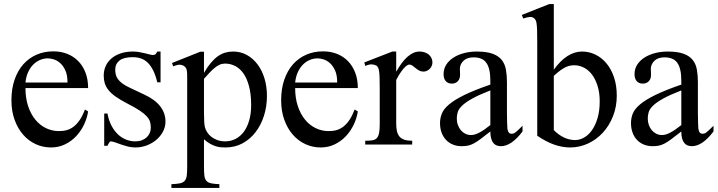

<svg xmlns="http://www.w3.org/2000/svg" viewBox="-20 -715 3551 950"><path d="M416 -163.6Q411.1 -130.9 396 -98.9Q380.9 -66.9 357.4 -41.7Q334 -16.6 302.2 -1Q270.5 14.6 231.9 14.6Q192.4 14.6 156.7 -1.7Q121.1 -18.1 94.5 -48.6Q67.9 -79.1 52.2 -122.3Q36.6 -165.5 36.6 -218.8Q36.6 -275.4 52 -320.3Q67.4 -365.2 95 -396.5Q122.6 -427.7 160.6 -444.3Q198.7 -460.9 244.1 -460.9Q281.2 -460.9 312.7 -448.5Q344.2 -436 367.2 -412.6Q390.1 -389.2 403.1 -355.5Q416 -321.8 416 -279.3H106Q106 -229.5 119.1 -189.9Q132.3 -150.4 154.8 -123Q177.2 -95.7 206.8 -81.3Q236.3 -66.9 269 -66.4Q291 -65.9 309.8 -71Q328.6 -76.2 344.7 -88.6Q360.8 -101.1 374.8 -121.8Q388.7 -142.6 400.4 -173.3ZM314 -306.6Q314 -343.8 303.2 -366.9Q292.5 -390.1 277.3 -403.3Q262.2 -416.5 245.6 -421.4Q229 -426.3 216.8 -426.3Q197.3 -426.3 178.5 -418.5Q159.7 -410.6 144.5 -395.5Q129.4 -380.4 119.1 -357.9Q108.9 -335.4 106 -306.6Z M798.8 -112.8Q798.8 -87.4 786.6 -64.2Q774.4 -41 753.9 -23.4Q733.4 -5.9 706.3 4.4Q679.2 14.6 649.4 14.6Q631.3 14.6 614.5 10.5Q597.7 6.3 582.3 1Q566.9 -4.4 553.5 -9.3Q540 -14.2 528.8 -15.6Q523.4 -15.6 519 -7.8Q514.6 0 511.7 6.3H495.6V-153.3H511.7Q518.1 -119.1 531.5 -93.5Q544.9 -67.9 563.2 -50.5Q581.5 -33.2 603.5 -24.4Q625.5 -15.6 649.4 -15.6Q667.5 -15.6 681.6 -21Q695.8 -26.4 705.6 -35.4Q715.3 -44.4 720.7 -56.4Q726.1 -68.4 726.1 -81.5Q726.6 -98.1 722.4 -112.1Q718.3 -126 706.1 -139.4Q693.8 -152.8 671.6 -167.7Q649.4 -182.6 612.8 -201.2Q577.1 -219.7 554 -235.8Q530.8 -252 517.3 -268.6Q503.9 -285.2 498.5 -302.7Q493.2 -320.3 493.2 -340.8Q493.2 -365.7 502.7 -387.5Q512.2 -409.2 530.8 -425.3Q549.3 -441.4 576.4 -450.7Q603.5 -460 638.7 -460Q653.8 -460 668.7 -457.3Q683.6 -454.6 696.8 -451.4Q710 -448.2 720.2 -445.6Q730.5 -442.9 736.3 -442.9Q743.2 -442.9 747.8 -445.6Q752.4 -448.2 758.3 -460H774.4V-307.6H758.3Q749.5 -343.8 737.3 -367.7Q725.1 -391.6 710 -405.8Q694.8 -419.9 676.5 -426Q658.2 -432.1 637.2 -432.1Q592.3 -432.1 571.5 -415.8Q550.8 -399.4 550.3 -373.5Q549.8 -360.4 552.5 -347.9Q555.2 -335.4 563.2 -324Q571.3 -312.5 585.7 -301.8Q600.1 -291 623.5 -280.3L695.8 -246.1Q746.6 -222.7 772.7 -189Q798.8 -155.3 798.8 -112.8Z M1300.8 -240.7Q1300.8 -188 1285.9 -141.6Q1271 -95.2 1243.9 -60.3Q1216.8 -25.4 1179.2 -5.4Q1141.6 14.6 1095.7 14.6Q1085 14.6 1072.8 13.7Q1060.5 12.7 1047.4 8.5Q1034.2 4.4 1019.5 -3.7Q1004.9 -11.7 989.3 -25.9V109.4Q989.3 135.7 991 152.3Q992.7 168.9 1000.2 178.5Q1007.8 188 1023.2 191.7Q1038.6 195.3 1065.4 196.3V214.8H828.1V196.3Q855.5 195.3 871.1 191.9Q886.7 188.5 894.5 179Q902.3 169.4 904.3 152.3Q906.2 135.3 906.2 107.4V-315.9Q906.2 -334.5 906 -346.4Q905.8 -358.4 904.3 -366.5Q902.8 -374.5 899.4 -379.4Q896 -384.3 890.1 -388.7Q882.3 -394 870.4 -394.8Q858.4 -395.5 836.9 -386.7L831.1 -403.3L970.7 -459H989.3V-354.5Q1006.3 -383.8 1023.4 -404.1Q1040.5 -424.3 1058.1 -436.8Q1075.7 -449.2 1094.2 -454.6Q1112.8 -460 1133.3 -460Q1170.4 -460 1201.2 -443.1Q1231.9 -426.3 1254.2 -396.7Q1276.4 -367.2 1288.6 -327.1Q1300.8 -287.1 1300.8 -240.7ZM1222.7 -194.3Q1222.7 -248.5 1212.4 -287.6Q1202.1 -326.7 1184.6 -351.6Q1167 -376.5 1143.6 -388.4Q1120.1 -400.4 1093.8 -400.4Q1079.1 -400.4 1066.7 -394.8Q1054.2 -389.2 1042 -379.2Q1029.8 -369.1 1017.1 -355.5Q1004.4 -341.8 989.3 -325.2V-157.7Q989.3 -105.5 993.7 -86.4Q997.1 -73.7 1004.9 -61Q1012.7 -48.3 1025.4 -38.3Q1038.1 -28.3 1055.2 -22Q1072.3 -15.6 1093.8 -15.6Q1122.6 -15.6 1146.2 -28.1Q1169.9 -40.5 1186.8 -63.5Q1203.6 -86.4 1213.1 -119.6Q1222.7 -152.8 1222.7 -194.3Z M1750.5 -163.6Q1745.6 -130.9 1730.5 -98.9Q1715.3 -66.9 1691.9 -41.7Q1668.5 -16.6 1636.7 -1Q1605 14.6 1566.4 14.6Q1526.9 14.6 1491.2 -1.7Q1455.6 -18.1 1429 -48.6Q1402.3 -79.1 1386.7 -122.3Q1371.1 -165.5 1371.1 -218.8Q1371.1 -275.4 1386.5 -320.3Q1401.9 -365.2 1429.4 -396.5Q1457 -427.7 1495.1 -444.3Q1533.2 -460.9 1578.6 -460.9Q1615.7 -460.9 1647.2 -448.5Q1678.7 -436 1701.7 -412.6Q1724.6 -389.2 1737.5 -355.5Q1750.5 -321.8 1750.5 -279.3H1440.4Q1440.4 -229.5 1453.6 -189.9Q1466.8 -150.4 1489.3 -123Q1511.7 -95.7 1541.3 -81.3Q1570.8 -66.9 1603.5 -66.4Q1625.5 -65.9 1644.3 -71Q1663.1 -76.2 1679.2 -88.6Q1695.3 -101.1 1709.2 -121.8Q1723.1 -142.6 1734.9 -173.3ZM1648.4 -306.6Q1648.4 -343.8 1637.7 -366.9Q1627 -390.1 1611.8 -403.3Q1596.7 -416.5 1580.1 -421.4Q1563.5 -426.3 1551.3 -426.3Q1531.7 -426.3 1512.9 -418.5Q1494.1 -410.6 1479 -395.5Q1463.9 -380.4 1453.6 -357.9Q1443.4 -335.4 1440.4 -306.6Z M2119.6 -406.2Q2119.6 -397.5 2116.2 -389.2Q2112.8 -380.9 2106.7 -374.8Q2100.6 -368.7 2092.5 -364.7Q2084.5 -360.8 2075.2 -360.8Q2063 -360.8 2053.5 -366.2Q2043.9 -371.6 2036.1 -378.2Q2028.3 -384.8 2021 -390.1Q2013.7 -395.5 2005.9 -395.5Q1993.7 -395.5 1976.3 -375.2Q1959 -355 1940.4 -319.3V-104Q1940.4 -83 1943.8 -66.9Q1947.3 -50.8 1956.1 -40Q1964.8 -29.3 1980.2 -23.9Q1995.6 -18.6 2019.5 -18.6V0H1787.1V-18.6Q1808.1 -18.6 1822 -20.8Q1835.9 -22.9 1844 -31.2Q1852.1 -39.6 1855.5 -56.2Q1858.9 -72.8 1858.9 -101.1V-274.4Q1858.9 -309.6 1858.2 -330.3Q1857.4 -351.1 1855.7 -362.8Q1854 -374.5 1851.1 -379.9Q1848.1 -385.3 1844.2 -389.6Q1833.5 -395.5 1820.6 -396.5Q1807.6 -397.5 1787.1 -388.7L1782.7 -406.2L1921.4 -460H1940.4V-359.9Q1996.1 -460 2056.2 -460Q2069.3 -460 2081.1 -456.1Q2092.8 -452.1 2101.3 -445.1Q2109.9 -438 2114.7 -428Q2119.6 -418 2119.6 -406.2Z M2565.4 -64.5Q2510.3 8.3 2458.5 8.3Q2447.8 8.3 2438.2 4.9Q2428.7 1.5 2421.6 -6.8Q2414.6 -15.1 2410.4 -29.1Q2406.2 -43 2406.2 -64.5Q2377 -41.5 2357.7 -27.1Q2338.4 -12.7 2323.5 -4.9Q2308.6 2.9 2295.2 5.6Q2281.7 8.3 2264.2 8.3Q2240.2 8.3 2220.7 0.2Q2201.2 -7.8 2187 -22.7Q2172.9 -37.6 2165 -58.8Q2157.2 -80.1 2157.2 -106Q2157.2 -130.9 2166.3 -153.3Q2175.3 -175.8 2202.1 -198.5Q2229 -221.2 2277.8 -245.1Q2326.7 -269 2406.2 -296.4V-314.9Q2406.2 -347.2 2401.1 -369.1Q2396 -391.1 2385.7 -405Q2375.5 -418.9 2359.9 -425Q2344.2 -431.2 2322.8 -431.2Q2292 -431.2 2274.4 -415.3Q2256.8 -399.4 2255.4 -376.5L2256.3 -347.2Q2257.3 -326.2 2245.8 -313.7Q2234.4 -301.3 2215.8 -301.3Q2196.3 -301.3 2185.5 -313.7Q2174.8 -326.2 2174.8 -348.1Q2174.8 -374.5 2188.2 -395.3Q2201.7 -416 2224.4 -430.4Q2247.1 -444.8 2276.6 -452.4Q2306.2 -460 2338.4 -460Q2386.7 -460 2416.3 -449.5Q2445.8 -439 2461.9 -419.2Q2478 -399.4 2483.2 -371.1Q2488.3 -342.8 2488.3 -307.6V-155.3Q2488.3 -124 2489.3 -104Q2490.2 -84 2490.7 -77.1Q2493.2 -64 2498 -58.6Q2502.9 -53.2 2512.2 -53.2Q2516.6 -53.2 2520.5 -54.4Q2524.4 -55.7 2529.8 -59.6Q2535.2 -63.5 2543.5 -71.3Q2551.8 -79.1 2565.4 -92.8ZM2406.2 -267.6Q2349.6 -245.6 2316.7 -227.3Q2283.7 -209 2266.6 -192.4Q2249.5 -175.8 2244.9 -160.4Q2240.2 -145 2240.2 -128.9Q2240.2 -111.3 2245.6 -96.7Q2251 -82 2260 -71Q2269 -60.1 2281.5 -53.7Q2293.9 -47.4 2308.1 -46.9Q2327.1 -45.9 2351.3 -58.6Q2375.5 -71.3 2406.2 -96.2Z M3031.7 -241.7Q3031.7 -186.5 3012.9 -139.4Q2994.1 -92.3 2962.4 -58.1Q2930.7 -23.9 2888.9 -4.6Q2847.2 14.6 2800.8 14.6Q2762.2 14.6 2721.9 0.5Q2681.6 -13.7 2638.2 -43.5V-506.3Q2638.2 -543.9 2637.5 -565.9Q2636.7 -587.9 2634.8 -599.6Q2632.8 -611.3 2629.9 -616.2Q2627 -621.1 2622.6 -624.5Q2614.7 -631.3 2603.3 -631.1Q2591.8 -630.9 2568.8 -623.5L2562 -641.1L2697.3 -694.8H2720.2V-370.1Q2784.7 -460 2860.4 -460Q2894.5 -460 2925.5 -445.1Q2956.5 -430.2 2980.2 -402.1Q3003.9 -374 3017.8 -333.5Q3031.7 -293 3031.7 -241.7ZM2947.3 -213.9Q2947.3 -255.9 2937 -289.1Q2926.8 -322.3 2909.7 -345.2Q2892.6 -368.2 2869.6 -380.1Q2846.7 -392.1 2821.3 -392.1Q2812.5 -392.1 2802.2 -390.4Q2792 -388.7 2780 -383.3Q2768.1 -377.9 2753.4 -367.4Q2738.8 -356.9 2720.2 -339.8V-71.3Q2743.7 -47.4 2770.5 -34.7Q2797.4 -22 2825.7 -22Q2847.7 -22 2869.4 -33.9Q2891.1 -45.9 2908.4 -70.1Q2925.8 -94.2 2936.5 -130.1Q2947.3 -166 2947.3 -213.9Z M3510.3 -64.5Q3455.1 8.3 3403.3 8.3Q3392.6 8.3 3383.1 4.9Q3373.5 1.5 3366.5 -6.8Q3359.4 -15.1 3355.2 -29.1Q3351.1 -43 3351.1 -64.5Q3321.8 -41.5 3302.5 -27.1Q3283.2 -12.7 3268.3 -4.9Q3253.4 2.9 3240 5.6Q3226.6 8.3 3209 8.3Q3185.1 8.3 3165.5 0.2Q3146 -7.8 3131.8 -22.7Q3117.7 -37.6 3109.9 -58.8Q3102.1 -80.1 3102.1 -106Q3102.1 -130.9 3111.1 -153.3Q3120.1 -175.8 3147 -198.5Q3173.8 -221.2 3222.7 -245.1Q3271.5 -269 3351.1 -296.4V-314.9Q3351.1 -347.2 3345.9 -369.1Q3340.8 -391.1 3330.6 -405Q3320.3 -418.9 3304.7 -425Q3289.1 -431.2 3267.6 -431.2Q3236.8 -431.2 3219.2 -415.3Q3201.7 -399.4 3200.2 -376.5L3201.2 -347.2Q3202.1 -326.2 3190.7 -313.7Q3179.2 -301.3 3160.6 -301.3Q3141.1 -301.3 3130.4 -313.7Q3119.6 -326.2 3119.6 -348.1Q3119.6 -374.5 3133.1 -395.3Q3146.5 -416 3169.2 -430.4Q3191.9 -444.8 3221.4 -452.4Q3251 -460 3283.2 -460Q3331.5 -460 3361.1 -449.5Q3390.6 -439 3406.7 -419.2Q3422.9 -399.4 3428 -371.1Q3433.1 -342.8 3433.1 -307.6V-155.3Q3433.1 -124 3434.1 -104Q3435.1 -84 3435.5 -77.1Q3438 -64 3442.9 -58.6Q3447.8 -53.2 3457 -53.2Q3461.4 -53.2 3465.3 -54.4Q3469.2 -55.7 3474.6 -59.6Q3480 -63.5 3488.3 -71.3Q3496.6 -79.1 3510.3 -92.8ZM3351.1 -267.6Q3294.4 -245.6 3261.5 -227.3Q3228.5 -209 3211.4 -192.4Q3194.3 -175.8 3189.7 -160.4Q3185.1 -145 3185.1 -128.9Q3185.1 -111.3 3190.4 -96.7Q3195.8 -82 3204.8 -71Q3213.9 -60.1 3226.3 -53.7Q3238.8 -47.4 3252.9 -46.9Q3272 -45.9 3296.1 -58.6Q3320.3 -71.3 3351.1 -96.2Z"/></svg>

Font: GodaGr
Style: Regular
Weight: 400
Version: 1.0.0